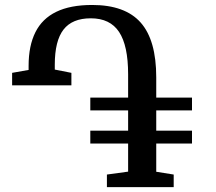

<svg xmlns="http://www.w3.org/2000/svg" viewBox="-20 -772 892 792"><path d="M421 0V-52L508.5 -64V-180H352.5V-233H508.5V-316.5H352.5V-369.5H508.5V-465.5Q508.5 -584 471.2 -640.2Q434 -696.5 354.5 -696.5Q278 -696.5 242 -650Q206 -603.5 206 -505.5V-485L274.5 -471.5V-420H30V-471.5L98 -483.5V-500.5Q98 -583 126 -639Q154 -695 212 -723.2Q270 -751.5 360 -751.5Q496 -751.5 560.2 -679Q624.5 -606.5 624.5 -453V-369.5H772V-316.5H624.5V-233H772V-180H624.5V-63.5L696.5 -52V0Z"/></svg>

Font: Merriweather Medium
Style: Regular
Weight: 500
Version: Version 2.100